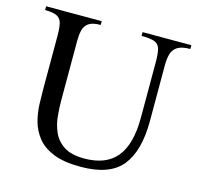

<svg xmlns="http://www.w3.org/2000/svg" viewBox="-100 -770 923 891"><g transform="rotate(15 361.5 -324.0)"><path d="M360.8 15.6Q279.8 15.6 229.5 -5.1Q179.2 -25.9 152.3 -60.1Q125.5 -94.2 114.7 -134.5Q104 -174.8 102.5 -214.6Q101.1 -254.4 101.1 -285.6V-545.9Q101.1 -582.5 95.7 -604Q90.3 -625.5 72 -635Q53.7 -644.5 14.6 -644.5V-662.6H281.7V-644.5Q241.7 -644.5 223.6 -631.1Q205.6 -617.7 200.4 -595.5Q195.3 -573.2 195.3 -545.9V-256.8Q195.3 -224.1 199 -184.6Q202.6 -145 218.3 -108.9Q233.9 -72.8 269.3 -49.3Q304.7 -25.9 367.7 -25.9Q472.2 -25.9 522.7 -87.6Q573.2 -149.4 573.2 -277.3V-545.9Q573.2 -587.9 566.7 -608.9Q560.1 -629.9 539.8 -637.2Q519.5 -644.5 478 -644.5V-662.6H712.4V-644.5Q670.9 -644.5 650.6 -631.1Q630.4 -617.7 624 -594.7Q617.7 -571.8 617.7 -542.5V-272.5Q617.7 -128.9 559.3 -56.6Q501 15.6 360.8 15.6Z"/></g></svg>

Font: Awami Nastaliq
Style: Regular
Weight: 400
Designer: Peter Martin, SIL International
Foundry: SIL International
Version: Version 3.100